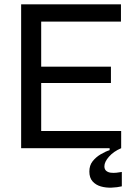

<svg xmlns="http://www.w3.org/2000/svg" viewBox="-20 -680 612 881"><path d="M77 0V-660H169V0ZM125 0V-79H536V0ZM125 -299V-374H489V-299ZM125 -581V-660H535V-581ZM539 175Q518 180 492 181Q466 182 443 175.5Q420 169 405 152.5Q390 136 390 107Q390 79 405 60Q420 41 442 28Q464 15 483 9V-6H536V0Q501 15 480 39Q459 63 459 83Q459 97 467.5 104Q476 111 488.5 112.5Q501 114 514.5 112.5Q528 111 539 109Z"/></svg>

Font: Bricolage Grotesque 36pt
Style: Regular
Weight: 400
Designer: Mathieu Triay
Foundry: Atelier Triay
Version: Version 1.001;gftools[0.9.33.dev8+g029e19f]